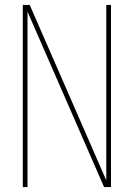

<svg xmlns="http://www.w3.org/2000/svg" viewBox="-20 -755 540 775"><path d="M72 0V-735H100L409 -27V-735H428V0H400L91 -708V0Z"/></svg>

Font: Iosevka Curly Thin
Style: Regular
Weight: 100
Monospace: yes
Designer: Belleve Invis
Foundry: Belleve Invis
Version: Version 22.1.2; ttfautohint (v1.8.4)